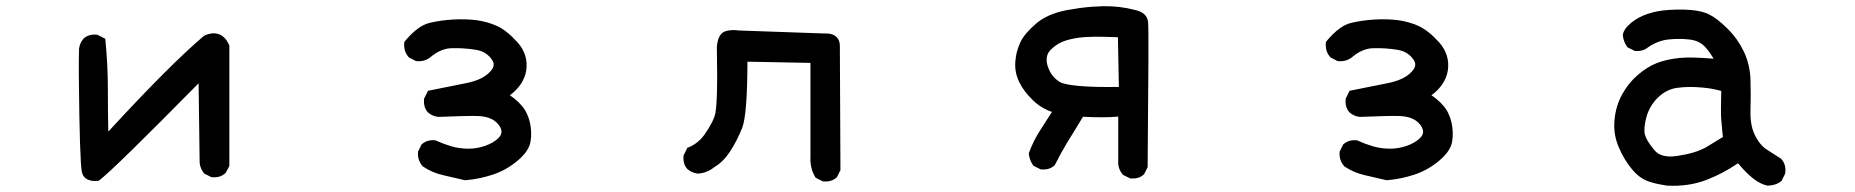

<svg xmlns="http://www.w3.org/2000/svg" viewBox="-20 -569 6040 625"><path d="M299.3 19.5Q278.8 22 264.6 15.1Q250.5 8.3 246.6 -8.8Q244.6 -18.1 243.2 -41.7Q241.7 -65.4 240.5 -102.1Q239.3 -138.7 238.3 -192.4Q235.4 -348.6 237.3 -409.7V-410.2Q239.7 -428.7 251.5 -442.9L252 -443.4L252.4 -443.8Q269 -458.5 294.9 -456.1H296.9L298.3 -455.1L317.9 -445.3L322.8 -442.9L323.2 -437.5Q327.1 -397.9 329.1 -358.2Q331.1 -318.4 331.1 -278.3Q331.1 -210.4 332.5 -140.6Q532.2 -357.4 643.1 -451.7L644 -452.6L645.5 -453.1Q671.9 -465.3 692.9 -457.5Q713.9 -449.7 725.6 -422.9L726.6 -420.9V-418.9V-31.2V-28.8L725.6 -26.4L714.8 -6.8L713.9 -5.4L712.4 -4.4Q695.8 10.3 669.9 7.8H668L666.5 6.8L647 -2.9L645 -3.9L644 -5.4Q638.2 -12.2 634.5 -20.8Q630.9 -29.3 629.9 -39.1V-39.6V-40L626.5 -297.9Q351.6 -19 303.7 17.6L301.8 19Z M1493.2 17.6Q1458 9.8 1423.8 1.5Q1387.7 -6.3 1356.9 -26.9L1355.5 -27.8L1355 -28.8Q1338.4 -48.8 1340.8 -74.2V-76.2L1341.8 -77.6L1351.6 -97.2L1352.5 -99.1L1354 -100.1Q1370.6 -114.7 1396.5 -112.3H1397.9L1399.4 -111.3Q1424.3 -100.1 1450.7 -92.3Q1477.1 -85 1504.9 -85Q1532.7 -85 1559.1 -94.2Q1585.4 -103.5 1601.6 -118.7Q1615.2 -131.3 1611.8 -146Q1607.4 -163.1 1588.4 -176.8Q1567.9 -190.4 1535.6 -191.4Q1500.5 -192.4 1407.7 -188.5H1406.7H1406.2Q1397 -189.5 1388.7 -193.1Q1380.4 -196.8 1373.5 -202.6L1373 -203.1L1372.6 -203.6Q1357.9 -220.2 1360.4 -246.1V-248L1361.3 -249.5L1371.1 -269L1373 -273.4L1377.9 -274.4L1495.1 -297.9Q1550.8 -308.6 1574.7 -335Q1580.6 -340.8 1583.5 -346.2Q1586.4 -351.6 1586.9 -356.9Q1587.4 -362.3 1585.4 -367.2Q1583.5 -372.1 1579.1 -377.9Q1569.8 -390.1 1556.9 -397.5Q1543.9 -404.8 1526.9 -407.2Q1490.7 -413.1 1451.2 -412.1Q1442.4 -412.1 1433.3 -410.2Q1424.3 -408.2 1415.5 -404.5Q1406.7 -400.9 1397.9 -395.3Q1389.2 -389.6 1380.4 -382.3L1379.9 -381.8Q1361.3 -367.7 1335.9 -370.1H1334L1332.5 -371.1L1313 -380.9L1311.5 -381.8L1310.1 -383.3Q1293.5 -401.9 1295.9 -429.7L1296.4 -432.6L1298.3 -435.1Q1319.3 -460.4 1339.4 -475.3Q1359.4 -490.2 1378.9 -494.6Q1413.6 -502.9 1454.1 -505.4Q1494.6 -507.8 1530.3 -503.4Q1547.9 -501 1564.9 -496.3Q1582 -491.7 1597.7 -484.4Q1629.9 -469.7 1664.6 -431.2Q1700.7 -390.6 1692.9 -338.9Q1689 -315.9 1675.5 -295.7Q1662.1 -275.4 1639.6 -258.8Q1647.9 -253.4 1654.8 -247.8Q1661.6 -242.2 1667.5 -236.6Q1673.3 -231 1678.2 -225.1Q1688 -213.9 1694.6 -200.2Q1701.2 -186.5 1705.1 -169.9Q1711.9 -138.2 1707 -107.9Q1701.2 -75.7 1663.6 -44.9Q1627 -14.6 1584 -0.5Q1563 6.3 1541 11Q1519 15.6 1496.1 17.6H1494.6Z M2656.7 20.5 2637.2 10.7 2634.8 9.3 2633.3 6.8Q2616.2 -22.9 2618.2 -59.1V-364.3L2413.1 -368.2Q2412.6 -195.3 2396 -152.8Q2378.9 -109.9 2356.4 -75.7Q2333.5 -41 2305.7 -25.4Q2283.2 -6.3 2252.4 -3.9H2251.5H2251Q2232.4 -6.3 2218.3 -18.1L2217.8 -18.6L2217.3 -19Q2202.6 -35.6 2205.1 -61.5V-63.5L2206.1 -64.9L2215.8 -84.5L2217.3 -87.9L2220.7 -88.9Q2253.4 -102.5 2273.9 -131.8Q2280.8 -141.6 2286.9 -151.6Q2293 -161.6 2297.9 -171.4Q2302.7 -181.2 2306.2 -190.9Q2317.4 -219.7 2313.5 -415V-415.5V-416Q2316.9 -458 2339.8 -466.8Q2358.9 -473.6 2386.7 -469.7L2663.1 -460Q2667 -460.4 2670.9 -460Q2690.9 -460 2702.6 -449Q2714.4 -438 2713.9 -418.9L2715.8 -17.6V-15.1L2714.8 -13.2L2705.1 6.3L2704.1 8.3L2702.6 9.3Q2686 23.9 2660.2 21.5H2658.2Z M3656.7 10.7 3637.2 1 3635.3 0 3634.3 -1.5Q3628.4 -8.3 3624.8 -16.6Q3621.1 -24.9 3620.1 -34.2V-34.7V-35.2V-189.5Q3574.2 -185.1 3505.4 -189Q3498 -177.2 3491.5 -166.3Q3484.9 -155.3 3478.8 -145.3Q3472.7 -135.3 3466.8 -125.7Q3460.9 -116.2 3455.6 -107.9Q3433.6 -71.3 3414.1 -32.7L3413.1 -30.8L3411.6 -29.8Q3395 -15.1 3369.1 -17.6H3367.2L3365.7 -18.6L3346.2 -28.3L3344.2 -29.3L3342.8 -31.2Q3331.5 -47.4 3329.1 -67.4V-69.3L3329.6 -71.8Q3343.8 -110.8 3366.7 -146Q3385.7 -174.8 3404.3 -204.6Q3397 -207 3390.1 -210.2Q3383.3 -213.4 3377 -216.8Q3370.6 -220.2 3364.5 -224.4Q3358.4 -228.5 3352.8 -233.2Q3347.2 -237.8 3341.8 -243.2Q3326.7 -257.8 3315.4 -272.9Q3304.2 -288.1 3296.9 -303.7Q3282.2 -335 3285.2 -370.1Q3286.1 -378.4 3287.4 -386.5Q3288.6 -394.5 3290.8 -402.3Q3293 -410.2 3295.7 -417.5Q3298.3 -424.8 3301.8 -432.1Q3315.4 -460 3352.1 -491.7Q3389.2 -523.9 3453.1 -536.1Q3474.1 -540 3493.9 -542.7Q3513.7 -545.4 3532.7 -546.9Q3551.8 -548.3 3570.3 -548.8Q3625 -549.8 3674.3 -536.6Q3713.9 -528.3 3717.3 -497.1Q3718.8 -478 3718.3 -366.5Q3717.8 -254.9 3715.8 -27.3V-24.9L3714.8 -22.9L3705.1 -3.4L3704.1 -1.5L3702.6 -0.5Q3686 14.2 3660.2 11.7H3658.2ZM3622.1 -286.1 3619.1 -447.8Q3599.6 -448.2 3573.7 -449.2Q3558.1 -449.7 3542.5 -449.5Q3526.9 -449.2 3511.2 -448.2Q3481 -446.3 3452.1 -438Q3423.8 -429.7 3401.4 -408.2Q3380.9 -388.7 3389.6 -356.4Q3393.1 -345.2 3398.2 -335.4Q3403.3 -325.7 3411.1 -317.4Q3418.9 -309.1 3428.7 -302.7Q3441.9 -293.9 3491.9 -289.3Q3542 -284.7 3622.1 -286.1Z M4493.2 17.6Q4458 9.8 4423.8 1.5Q4387.7 -6.3 4356.9 -26.9L4355.5 -27.8L4355 -28.8Q4338.4 -48.8 4340.8 -74.2V-76.2L4341.8 -77.6L4351.6 -97.2L4352.5 -99.1L4354 -100.1Q4370.6 -114.7 4396.5 -112.3H4397.9L4399.4 -111.3Q4424.3 -100.1 4450.7 -92.3Q4477.1 -85 4504.9 -85Q4532.7 -85 4559.1 -94.2Q4585.4 -103.5 4601.6 -118.7Q4615.2 -131.3 4611.8 -146Q4607.4 -163.1 4588.4 -176.8Q4567.9 -190.4 4535.6 -191.4Q4500.5 -192.4 4407.7 -188.5H4406.7H4406.2Q4397 -189.5 4388.7 -193.1Q4380.4 -196.8 4373.5 -202.6L4373 -203.1L4372.6 -203.6Q4357.9 -220.2 4360.4 -246.1V-248L4361.3 -249.5L4371.1 -269L4373 -273.4L4377.9 -274.4L4495.1 -297.9Q4550.8 -308.6 4574.7 -335Q4580.6 -340.8 4583.5 -346.2Q4586.4 -351.6 4586.9 -356.9Q4587.4 -362.3 4585.4 -367.2Q4583.5 -372.1 4579.1 -377.9Q4569.8 -390.1 4556.9 -397.5Q4543.9 -404.8 4526.9 -407.2Q4490.7 -413.1 4451.2 -412.1Q4442.4 -412.1 4433.3 -410.2Q4424.3 -408.2 4415.5 -404.5Q4406.7 -400.9 4397.9 -395.3Q4389.2 -389.6 4380.4 -382.3L4379.9 -381.8Q4361.3 -367.7 4335.9 -370.1H4334L4332.5 -371.1L4313 -380.9L4311.5 -381.8L4310.1 -383.3Q4293.5 -401.9 4295.9 -429.7L4296.4 -432.6L4298.3 -435.1Q4319.3 -460.4 4339.4 -475.3Q4359.4 -490.2 4378.9 -494.6Q4413.6 -502.9 4454.1 -505.4Q4494.6 -507.8 4530.3 -503.4Q4547.9 -501 4564.9 -496.3Q4582 -491.7 4597.7 -484.4Q4629.9 -469.7 4664.6 -431.2Q4700.7 -390.6 4692.9 -338.9Q4689 -315.9 4675.5 -295.7Q4662.1 -275.4 4639.6 -258.8Q4647.9 -253.4 4654.8 -247.8Q4661.6 -242.2 4667.5 -236.6Q4673.3 -231 4678.2 -225.1Q4688 -213.9 4694.6 -200.2Q4701.2 -186.5 4705.1 -169.9Q4711.9 -138.2 4707 -107.9Q4701.2 -75.7 4663.6 -44.9Q4627 -14.6 4584 -0.5Q4563 6.3 4541 11Q4519 15.6 4496.1 17.6H4494.6Z M5405.8 35.2Q5400.9 34.2 5396 33.4Q5391.1 32.7 5386.2 31.7Q5381.3 30.8 5376.5 29.8Q5371.6 28.8 5366.7 27.6Q5361.8 26.4 5357.2 24.9Q5352.5 23.4 5347.7 22Q5317.4 12.2 5292.5 -18.1Q5280.3 -32.7 5269.5 -50.3Q5258.8 -67.9 5250 -88.4Q5231.4 -130.4 5235.4 -176.8Q5239.3 -222.7 5259.8 -260.7Q5280.3 -298.3 5311 -324.7Q5326.2 -337.9 5341.8 -347.7Q5357.4 -357.4 5373.5 -363.8Q5404.8 -376 5447.8 -380.4Q5467.3 -382.3 5494.6 -381.6Q5522 -380.9 5558.1 -377.9Q5543.9 -402.3 5528.8 -418Q5510.3 -437 5479.5 -440.4Q5446.3 -444.3 5410.2 -440.4Q5393.1 -438.5 5376.7 -432.1Q5360.4 -425.8 5344.7 -415Q5328.1 -400.9 5302.7 -403.3H5300.8L5299.3 -404.3L5279.8 -414.1L5277.8 -415L5276.4 -417Q5265.1 -433.1 5262.7 -453.1V-454.1V-455.1Q5265.1 -474.6 5289.6 -494.6Q5301.3 -504.4 5314.7 -511.5Q5328.1 -518.6 5343.8 -523.9Q5374 -534.2 5411.6 -536.6Q5423.8 -537.6 5435.8 -537.8Q5447.8 -538.1 5459.7 -537.8Q5471.7 -537.6 5482.9 -536.6Q5495.1 -535.6 5505.9 -533.7Q5516.6 -531.7 5526.4 -528.8Q5536.1 -525.9 5544.4 -521.5Q5569.3 -509.3 5602.5 -476.6Q5619.1 -460.4 5632.6 -441.7Q5646 -422.9 5656.2 -401.9Q5676.8 -358.9 5678.2 -308.6Q5679.7 -259.8 5678.2 -209Q5676.8 -161.1 5692.4 -129.4Q5697.8 -118.7 5703.9 -109.6Q5710 -100.6 5716.8 -93.8Q5723.6 -86.9 5731.4 -82Q5757.3 -64.9 5776.4 -53.2L5777.8 -52.7L5778.8 -51.3Q5795.4 -32.2 5791 -4.4L5790.5 -2.9L5790 -1.5L5780.3 18.1L5779.3 20L5777.3 21.5Q5759.3 35.2 5733.4 35.2H5732.4L5731 34.7Q5709.5 29.8 5686.3 11.5Q5663.1 -6.8 5637.7 -37.6Q5587.4 -3.4 5533.7 17.1Q5475.1 39.1 5406.7 35.2H5406.2ZM5533.2 -89.4 5588.4 -123Q5587.9 -127.9 5587.4 -132.6Q5586.9 -137.2 5586.4 -141.6Q5585.9 -146 5585.7 -150.1Q5585.4 -154.3 5585 -158.2Q5584.5 -162.1 5584.2 -165.8Q5584 -169.4 5583.7 -173.1Q5583.5 -176.8 5583 -179.7Q5581.1 -204.6 5583 -272.9Q5569.3 -276.9 5553.7 -279.8Q5538.1 -282.7 5519 -284.2Q5498 -286.1 5478.3 -285.9Q5458.5 -285.6 5440.4 -283.2Q5405.8 -278.8 5377.9 -252.4Q5363.8 -238.8 5354.2 -222.7Q5344.7 -206.5 5339.4 -188Q5329.6 -150.4 5334.5 -130.9Q5339.8 -110.8 5364.7 -81.1Q5386.7 -53.2 5440.4 -61.5Q5497.6 -69.8 5533.2 -89.4Z"/></svg>

Font: NaikaiFont
Style: Bold
Weight: 700
Version: Version 1.89